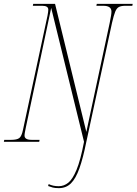

<svg xmlns="http://www.w3.org/2000/svg" viewBox="-40 -734 707 994"><path d="M265 240Q245 240 233.5 237Q222 234 209 229L212 219Q234 230 264 230Q291 230 313.5 212Q336 194 356.5 144.5Q377 95 395 0L225 -693L94 -75Q91 -60 89 -49.5Q87 -39 87 -32Q87 -10 124 -10H165L163 0H-20L-18 -10H18Q47 -10 59.5 -19Q72 -28 79 -62L206 -653Q210 -674 210 -684Q210 -704 179 -704H130L132 -714H245L407 -51L528 -616Q533 -641 535 -653.5Q537 -666 537 -674Q537 -704 495 -704H459L461 -714H647L645 -704H608Q588 -704 576 -698Q564 -692 556.5 -673.5Q549 -655 540 -616L407 0Q390 85 371 138Q352 191 327 215.5Q302 240 265 240Z"/></svg>

Font: Noto Serif Display ExtraCondensed Thin
Style: Italic
Weight: 100
Width: 2
Italic angle: -12°
Designer: Monotype Design Team
Foundry: Monotype Imaging Inc.
Version: Version 2.009